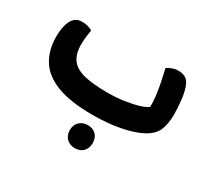

<svg xmlns="http://www.w3.org/2000/svg" viewBox="-134 -640 1150 1070"><g transform="rotate(30 441.0 -105.5)"><path d="M442 16Q299 16 213 -17Q127 -50 88 -112.5Q49 -175 49 -262Q49 -327 69.5 -366Q90 -405 134 -405Q155 -405 173 -399.5Q191 -394 201 -387Q197 -369 194 -343Q191 -317 191 -295Q191 -230 218.5 -195Q246 -160 304.5 -146.5Q363 -133 452 -133Q507 -133 558 -140.5Q609 -148 646.5 -159.5Q684 -171 698 -183Q700 -212 695 -252.5Q690 -293 681 -336.5Q672 -380 664 -414Q675 -422 694.5 -429.5Q714 -437 735 -437Q770 -437 790 -419.5Q810 -402 821 -354Q826 -335 829 -309Q832 -283 833.5 -257.5Q835 -232 835 -213Q835 -150 817 -109.5Q799 -69 746 -41Q692 -13 612.5 1.5Q533 16 442 16ZM449 226Q416 226 395.5 205.5Q375 185 375 152Q375 119 395.5 98.5Q416 78 449 78Q483 78 502.5 98.5Q522 119 522 152Q522 185 502.5 205.5Q483 226 449 226Z"/></g></svg>

Font: Baloo Bhaijaan 2
Style: Bold
Weight: 700
Designer: Sanskriti Dholi, Noopur Datye and Ek Type
Foundry: Ek Type
Version: Version 1.701